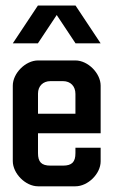

<svg xmlns="http://www.w3.org/2000/svg" viewBox="-20 -654 398 674"><path d="M113 -634.5H157H201.1H245.2L333.3 -501.8H245.2L179.1 -601.3L113 -501.8H24.9ZM157.2 -369.2H201C227.9 -369.2 244.8 -351.2 244.8 -324.4V-254.7H113.4V-325.4C113.4 -352.2 131.3 -369.2 157.2 -369.2ZM244.8 -441.8H113.4C69.7 -441.8 24.9 -397 24.9 -353.2V-88.6C24.9 -44.8 69.7 0 113.4 0H244.8C288.6 0 333.3 -43.8 333.3 -87.6V-135.3H244.8V-116.4C244.8 -85.6 232.8 -72.6 201 -72.6H157.2C125.4 -72.6 113.4 -85.6 113.4 -116.4V-186.1H333.3V-263.7V-353.2C333.3 -397 288.6 -441.8 244.8 -441.8Z"/></svg>

Font: Ulica
Style: Regular
Weight: 400
Version: Version